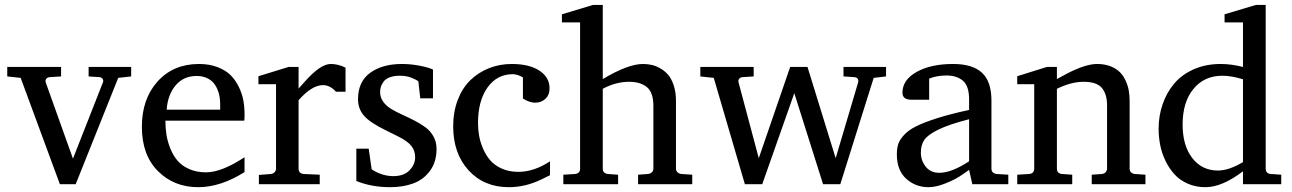

<svg xmlns="http://www.w3.org/2000/svg" viewBox="-20 -757 5311 789"><path d="M465.8 -437 291 0H226.1L64.9 -437L9.8 -442.9V-481.9H231V-442.9L183.1 -439.9Q174.8 -439 169.9 -432.6Q165 -426.3 168 -418L279.8 -105L402.8 -418Q406.2 -426.3 401.9 -432.6Q397.5 -439 389.2 -439.9L344.2 -442.9V-481.9H519V-442.9Z M659.7 -261.2Q659.7 -231 664.1 -202.9Q668.5 -174.8 680.2 -146Q691.9 -117.2 710 -96.2Q728 -75.2 758.1 -62Q788.1 -48.8 826.7 -48.8Q890.6 -48.8 984.9 -110.8V-49.8Q886.2 12.2 794.9 12.2Q694.8 12.2 628.9 -54Q563 -120.1 563 -235.8Q563 -350.6 627.7 -422.4Q692.4 -494.1 797.9 -494.1Q840.8 -494.1 874.5 -481Q908.2 -467.8 928.5 -447.3Q948.7 -426.8 961.9 -398.9Q975.1 -371.1 980 -344.2Q984.9 -317.4 984.9 -289.1V-275.9Q984.9 -270 983.9 -261.2ZM884.8 -328.1Q884.8 -344.2 882.3 -359.6Q879.9 -375 873 -390.9Q866.2 -406.7 855.5 -418.5Q844.7 -430.2 827.4 -437.5Q810.1 -444.8 787.6 -444.8Q733.9 -444.8 701.4 -405.8Q668.9 -366.7 665 -306.2H884.8Z M1338.9 -494.1Q1370.1 -494.1 1399.9 -479V-379.9H1360.8Q1336.4 -407.2 1307.1 -407.2Q1261.7 -407.2 1207 -345.2V-64Q1207 -43.9 1228 -42L1293.9 -39.1V0H1043.9V-38.1L1093.3 -42Q1104 -43.5 1109.1 -50Q1114.3 -56.6 1114.3 -64V-411.1H1042V-443.8L1166 -481.9H1207V-393.1L1232.9 -421.9Q1296.9 -494.1 1338.9 -494.1Z M1631.3 -494.1Q1667.5 -494.1 1704.1 -487.1Q1740.7 -480 1759.3 -471.2V-353H1707L1699.2 -422.9Q1689 -430.7 1668.9 -438.2Q1648.9 -445.8 1623 -445.8Q1598.6 -445.8 1581.5 -439.2Q1564.5 -432.6 1556.4 -421.6Q1548.3 -410.6 1545.2 -400.4Q1542 -390.1 1542 -378.9Q1542 -356.9 1554.7 -339.1Q1567.4 -321.3 1587.9 -309.1Q1608.4 -296.9 1633.3 -285.6Q1658.2 -274.4 1682.9 -261.7Q1707.5 -249 1728 -234.1Q1748.5 -219.2 1761.2 -196.5Q1773.9 -173.8 1773.9 -145Q1773.9 -91.8 1747.3 -55.4Q1720.7 -19 1678.7 -3.4Q1636.7 12.2 1583 12.2Q1507.3 12.2 1444.3 -13.2V-146H1495.1L1507.3 -61Q1550.8 -33.2 1596.2 -33.2Q1639.6 -33.2 1662.8 -57.1Q1686 -81.1 1686 -110.8Q1686 -138.2 1669.9 -158Q1653.8 -177.7 1615.2 -196.8L1564 -222.2Q1500 -253.4 1475.6 -281.7Q1451.2 -310.1 1451.2 -349.1Q1451.2 -421.4 1501.2 -457.8Q1551.3 -494.1 1631.3 -494.1Z M1944.3 -251Q1944.3 -225.6 1948.7 -200Q1953.1 -174.3 1964.8 -146.7Q1976.6 -119.1 1994.4 -98.4Q2012.2 -77.6 2042 -64.2Q2071.8 -50.8 2109.9 -50.8Q2174.8 -50.8 2240.2 -94.2V-37.1L2204.6 -19.5Q2138.7 12.2 2071.3 12.2Q1968.8 12.2 1905.5 -57.1Q1842.3 -126.5 1842.3 -237.8Q1842.3 -297.4 1861.1 -346.4Q1879.9 -395.5 1912.8 -427.5Q1945.8 -459.5 1989.5 -476.8Q2033.2 -494.1 2083 -494.1Q2154.8 -494.1 2196.5 -466.8Q2238.3 -439.5 2238.3 -394Q2238.3 -366.7 2221.2 -350.8Q2204.1 -335 2179.2 -335Q2156.2 -335 2128.9 -352.1V-439Q2106 -452.1 2086.9 -452.1Q2022.5 -452.1 1983.4 -397.5Q1944.3 -342.8 1944.3 -251Z M2457 -432.1Q2561 -494.1 2622.1 -494.1Q2640.6 -494.1 2658.2 -490.2Q2675.8 -486.3 2694.3 -475.6Q2712.9 -464.8 2726.6 -448.5Q2740.2 -432.1 2749 -404.8Q2757.8 -377.4 2757.8 -342.8V-64Q2757.8 -54.7 2764.4 -48.8Q2771 -43 2779.8 -42L2824.7 -39.1V0H2602.1V-39.1L2643.1 -42Q2651.9 -43 2658.4 -48.8Q2665 -54.7 2665 -64V-321.8Q2665 -377 2638.4 -398.9Q2611.8 -420.9 2565.9 -420.9Q2510.3 -420.9 2457 -392.1V-64Q2457 -52.7 2463.6 -47.6Q2470.2 -42.5 2477.1 -42L2520 -39.1V0H2294.9V-39.1L2342.8 -42Q2363.8 -43.9 2363.8 -64V-665H2289.1V-698.2L2417 -736.8H2457Z M3570.3 -437 3433.1 0H3362.3L3244.1 -374L3112.3 0H3041L2913.1 -437L2857.9 -442.9V-481.9H3077.1V-442.9L3030.3 -439.9Q3022 -439 3017.3 -432.9Q3012.7 -426.8 3015.1 -418L3098.1 -106.9L3227.1 -481.9H3298.3L3414.1 -106.9L3506.3 -418Q3508.8 -426.8 3504.6 -432.9Q3500.5 -439 3492.2 -439.9L3446.3 -442.9V-481.9H3621.1V-442.9Z M3764.2 -129.9Q3764.2 -97.2 3784.2 -72Q3804.2 -46.9 3839.4 -46.9Q3890.6 -46.9 3962.4 -94.2V-267.1Q3880.4 -246.1 3836.4 -224.6Q3792.5 -203.1 3778.3 -182.1Q3764.2 -161.1 3764.2 -129.9ZM3688.5 -376Q3688.5 -428.7 3746.8 -461.4Q3805.2 -494.1 3896.5 -494.1Q3976.6 -494.1 4015.4 -458Q4054.2 -421.9 4054.2 -344.2V-64Q4054.2 -45.4 4075.2 -42L4123.5 -39.1V0H3975.6L3962.4 -59.1Q3942.9 -44.4 3921.4 -30.8Q3899.9 -17.1 3862.8 -2.4Q3825.7 12.2 3795.4 12.2Q3742.2 12.2 3703.9 -22.5Q3665.5 -57.1 3665.5 -123Q3665.5 -147 3671.1 -164.6Q3676.8 -182.1 3694.6 -201.9Q3712.4 -221.7 3744.4 -237.8Q3776.4 -253.9 3830.8 -271.2Q3885.3 -288.6 3962.4 -305.2V-348.1Q3962.4 -403.3 3937.3 -425Q3912.1 -446.8 3869.1 -446.8Q3830.6 -446.8 3798.3 -434.1V-347.2H3725.6Q3688.5 -347.2 3688.5 -376Z M4529.3 -324.2Q4529.3 -370.1 4508.1 -395.5Q4486.8 -420.9 4433.1 -420.9Q4381.8 -420.9 4323.2 -392.1V-64Q4323.2 -43.9 4344.2 -42L4386.2 -39.1V0H4160.2V-39.1L4209 -42Q4230 -43.9 4230 -64V-411.1H4160.2V-443.8L4282.2 -481.9H4323.2V-432.1L4365.7 -455.1Q4441.4 -494.1 4488.3 -494.1Q4519 -494.1 4543 -484.9Q4566.9 -475.6 4581.5 -460.9Q4596.2 -446.3 4605.7 -425.5Q4615.2 -404.8 4618.7 -384Q4622.1 -363.3 4622.1 -339.8V-64Q4622.1 -45.4 4643.1 -42L4687 -39.1V0H4466.3V-39.1L4508.3 -42Q4519 -43.5 4524.2 -50Q4529.3 -56.6 4529.3 -64Z M4839.8 -245.1Q4839.8 -158.7 4879.6 -107.4Q4919.4 -56.2 4984.9 -56.2Q5029.8 -56.2 5087.9 -90.8V-431.2Q5040 -445.8 5002.9 -445.8Q4929.2 -445.8 4884.5 -391.8Q4839.8 -337.9 4839.8 -245.1ZM4741.2 -228Q4741.2 -281.2 4757.6 -328.6Q4773.9 -376 4804.9 -413.1Q4835.9 -450.2 4885.5 -472.2Q4935.1 -494.1 4996.1 -494.1Q5039.6 -494.1 5087.9 -481.9V-665H5012.2V-698.2L5141.1 -736.8H5181.2V-64Q5181.2 -43.9 5202.1 -42L5245.1 -39.1V0H5087.9V-53.2Q5002.4 12.2 4933.1 12.2Q4894 12.2 4861.6 -2Q4829.1 -16.1 4807.4 -39.6Q4785.6 -63 4770.3 -94.2Q4754.9 -125.5 4748 -159.2Q4741.2 -192.9 4741.2 -228Z"/></svg>

Font: TAML ThiruValluvar
Style: Regular
Weight: 400
Version: Version 0.271; dev 7ad24fM